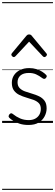

<svg xmlns="http://www.w3.org/2000/svg" viewBox="-20 -1163 521 1816"><path d="M249 19Q203 19 167 7.5Q131 -4 105 -20.5Q79 -37 67 -50Q60 -58 61.5 -65.5Q63 -73 70 -83Q78 -91 85.5 -91.5Q93 -92 101 -85Q133 -59 170 -43Q207 -27 252 -27Q287 -27 312.5 -40.5Q338 -54 352 -78Q366 -102 366 -133Q366 -169 346 -188.5Q326 -208 295 -219Q264 -230 229.5 -240Q195 -250 163.5 -265Q132 -280 112 -307Q92 -334 92 -380Q92 -420 112 -451Q132 -482 169 -500.5Q206 -519 256 -519Q293 -519 324 -509.5Q355 -500 378.5 -485Q402 -470 417 -454Q424 -446 422 -439Q420 -432 413 -424Q407 -417 398.5 -417Q390 -417 382 -423Q350 -447 321 -460Q292 -473 253 -473Q201 -473 173.5 -449Q146 -425 146 -385Q146 -350 165.5 -330Q185 -310 216.5 -298.5Q248 -287 283.5 -277Q319 -267 350 -252Q381 -237 401 -210.5Q421 -184 421 -138Q421 -100 402.5 -63.5Q384 -27 346.5 -4Q309 19 249 19ZM111 -623Q103 -623 95 -631Q87 -639 87 -647Q87 -649 88.5 -652Q90 -655 92 -659L230 -825Q235 -831 240.5 -834Q246 -837 255 -837Q264 -837 270 -834Q276 -831 280 -825L418 -659Q422 -655 423 -652Q424 -649 424 -647Q424 -639 416 -631Q408 -623 400 -623Q395 -623 391.5 -625.5Q388 -628 384 -632L255 -769L127 -632Q123 -628 119 -625.5Q115 -623 111 -623ZM0 623H481V633H0ZM0 -20H481V0H0ZM0 -505H481V-500H0ZM0 -1143H481V-1133H0Z"/></svg>

Font: Playwrite CL Guides
Style: Regular
Weight: 400
Designer: Veronika Burian, José Scaglione
Foundry: TypeTogether
Version: Version 1.003